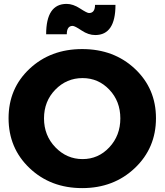

<svg xmlns="http://www.w3.org/2000/svg" viewBox="-20 -958 845 986"><path d="M24 -351Q24 -504 132 -605Q240 -706 402 -706Q565 -706 673 -604.5Q781 -503 781 -351Q781 -198 672.5 -95Q564 8 402 8Q240 8 132 -94.5Q24 -197 24 -351ZM404 -557Q322 -557 264 -497.5Q206 -438 206 -350Q206 -262 264.5 -201.5Q323 -141 404 -141Q485 -141 541.5 -201.5Q598 -262 598 -350Q598 -438 541.5 -497.5Q485 -557 404 -557ZM217 -782Q217 -938 322 -938Q355 -938 391 -914.5Q427 -891 437 -891Q468 -891 468 -933H573Q573 -778 469 -778Q434 -778 399 -801.5Q364 -825 353 -825Q323 -825 323 -782Z"/></svg>

Font: Trueno
Style: Bd
Weight: 700
Designer: Julieta Ulanovsky
Foundry: Julieta Ulanovsky
Version: Version 3.001b